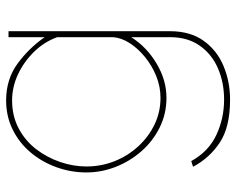

<svg xmlns="http://www.w3.org/2000/svg" viewBox="-94 -474 790 643"><g transform="rotate(-90 301.5 -152.0)"><path d="M296 10Q242 10 196 -13Q150 -36 116.5 -74.5Q83 -113 64.5 -160.5Q46 -208 46 -258Q46 -310 63.5 -358.5Q81 -407 113 -445Q145 -483 189.5 -505Q234 -527 287 -527Q358 -527 410 -489Q462 -451 499 -398V-519H519V22Q519 90 486.5 135Q454 180 401.5 201.5Q349 223 290 223Q198 223 146 188.5Q94 154 65 99L84 93Q116 151 171.5 177Q227 203 290 203Q347 203 394.5 182.5Q442 162 470.5 121.5Q499 81 499 22V-108Q466 -56 410.5 -23Q355 10 296 10ZM296 -10Q333 -10 368 -24Q403 -38 432 -61.5Q461 -85 479 -113Q497 -141 499 -169V-356Q483 -400 449.5 -434Q416 -468 374 -487.5Q332 -507 287 -507Q235 -507 193.5 -485Q152 -463 124 -426.5Q96 -390 81 -346Q66 -302 66 -258Q66 -209 83.5 -164.5Q101 -120 133 -85Q165 -50 206.5 -30Q248 -10 296 -10Z"/></g></svg>

Font: Raleway Thin Thin
Style: Regular
Weight: 250
Version: Version 4.026